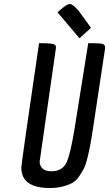

<svg xmlns="http://www.w3.org/2000/svg" viewBox="-20 -937 548 964"><path d="M261 -697 179 -125Q179 -106 193 -91.5Q207 -77 238 -77Q294 -77 314.5 -122.5Q335 -168 356 -301L423 -720H442Q482 -720 495 -716.5Q508 -713 508 -696Q508 -695 494.5 -607Q481 -519 460.5 -382Q440 -245 434.5 -215.5Q429 -186 420 -148Q411 -110 401 -90.5Q391 -71 375.5 -49Q360 -27 340 -17Q292 7 230 7Q87 7 87 -96Q87 -114 176 -720H195Q252 -720 258 -710Q261 -706 261 -697ZM286 -890Q316 -917 331 -917Q346 -917 377 -880L437 -797L379 -745L269 -875Z"/></svg>

Font: Economica
Style: Bold Italic
Weight: 700
Designer: Vicente Lamonaca
Foundry: Vicente Lamonaca
Version: Version 1.100